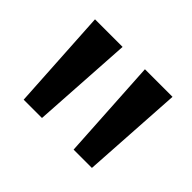

<svg xmlns="http://www.w3.org/2000/svg" viewBox="-81 -755 571 571"><g transform="rotate(45 204.0 -469.5)"><path d="M41 -629H157L137 -310H60ZM251 -629H367L347 -310H270Z"/></g></svg>

Font: Rasa
Style: Bold
Weight: 700
Designer: Anna Giedrys (Yrsa+Rasa design), David Brezina (Yrsa art-direction, Rasa art-direction, design)
Foundry: Rosetta Type Foundry
Version: Version 2.004